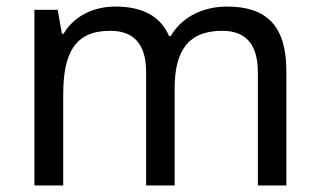

<svg xmlns="http://www.w3.org/2000/svg" viewBox="-20 -566 975 586"><path d="M673 -546C603 -546 537 -517 501 -456H496C470 -517 414 -546 332 -546C268 -546 207 -519 174 -463H169L156 -536H85V0H173V-278C173 -403 208 -472 316 -472C391 -472 426 -429 426 -345V0H513V-296C513 -410 554 -472 658 -472C732 -472 767 -429 767 -345V0H854V-349C854 -487 794 -546 673 -546Z"/></svg>

Font: Noto Sans Brahmi
Style: Regular
Weight: 400
Designer: Monotype Design Team
Foundry: Monotype Imaging Inc.
Version: Version 2.004